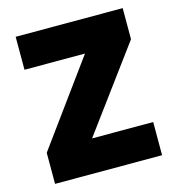

<svg xmlns="http://www.w3.org/2000/svg" viewBox="-105 -797 824 889"><g transform="rotate(-15 306.5 -352.5)"><path d="M563 -705H50V-547H340L50 -149V0H563V-159H270L563 -556Z"/></g></svg>

Font: SVN-Poppins ExtraBold
Style: Regular
Weight: 800
Designer: Ninad Kale (Devanagari), Jonny Pinhorn (Latin)
Foundry: Indian Type Foundry
Version: Version 3.002 2017; ttfautohint (v1.8.3)